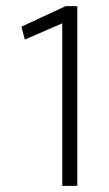

<svg xmlns="http://www.w3.org/2000/svg" viewBox="-20 -606 355 626"><path d="M194 -586H232V0H183V-530L61 -477L50 -519Z"/></svg>

Font: Mukta Mahee ExtraLight
Style: Regular
Weight: 275
Designer: Shuchita Grover, Noopur Datye, Girish Dalvi, Yashodeep Gholap
Foundry: Ek Type
Version: Version 2.538;PS 1.000;hotconv 16.6.51;makeotf.lib2.5.65220;